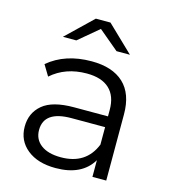

<svg xmlns="http://www.w3.org/2000/svg" viewBox="-110 -819 809 913"><g transform="rotate(15 295.0 -363.0)"><path d="M428 0V-82Q376 5 247 5Q159 5 107 -37Q55 -79 55 -148Q55 -215 103.5 -256Q152 -297 258 -297H425V-329Q425 -397 387 -432.5Q349 -468 276 -468Q171 -468 101 -406L69 -459Q153 -530 283 -530Q386 -530 441 -478.5Q496 -427 496 -326V0ZM120 -607 249 -731H321L450 -607H384L285 -690L186 -607ZM125 -150Q125 -104 160 -77.5Q195 -51 258 -51Q382 -51 425 -158V-244H260Q125 -244 125 -150Z"/></g></svg>

Font: Belfius21
Style: Regular
Weight: 400
Designer: Montserrat's base design by Julieta Ulanovsky, modified by Coast SPRL for Belfius Bank NV.
Foundry: Montserrat's base design by Julieta Ulanovsky, modified by Coast SPRL for Belfius Bank NV.
Version: Version 2.000;FEAKit 1.0